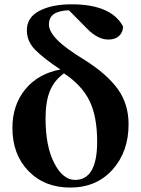

<svg xmlns="http://www.w3.org/2000/svg" viewBox="-20 -846 650 883"><path d="M275.4 -507.8 274.4 -508.8Q230.5 -477.5 210 -428.7Q189.5 -379.9 189.5 -300.8Q189.5 -172.9 229.5 -95.7Q269.5 -18.6 325.2 -18.6Q426.8 -18.6 426.8 -194.3Q426.8 -310.5 391.6 -382.3Q356.4 -454.1 275.4 -507.8ZM382.8 -711.9 296.9 -798.8Q250 -796.9 227.5 -781.2Q205.1 -765.6 205.1 -733.4Q205.1 -701.2 243.7 -662.1Q282.2 -623 369.1 -570.3Q472.7 -504.9 522 -436Q571.3 -367.2 571.3 -274.4Q571.3 -148.4 497.6 -65.9Q423.8 16.6 302.7 16.6Q184.6 16.6 110.8 -59.6Q37.1 -135.7 37.1 -257.8Q37.1 -362.3 95.7 -434.6Q154.3 -506.8 257.8 -526.4Q179.7 -578.1 141.6 -617.2Q103.5 -656.2 103.5 -706.1Q103.5 -766.6 161.6 -796.4Q219.7 -826.2 308.6 -826.2Q491.2 -826.2 545.9 -724.6Q545.9 -698.2 528.3 -681.2Q510.7 -664.1 478.5 -664.1Q430.7 -664.1 382.8 -711.9Z"/></svg>

Font: Bpmf Zihi Serif Heavy
Style: Heavy
Weight: 900
Foundry: But Ko
Version: Version 1.320